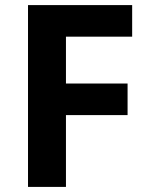

<svg xmlns="http://www.w3.org/2000/svg" viewBox="-20 -785 589 754"><path d="M239 -51H90V-765H499V-641H239V-457H481V-333H239Z"/></svg>

Font: Noto Sans Tamil UI
Style: Regular
Weight: 400
Designer: Jelle Bosma - Monotype Design Team
Foundry: Monotype Imaging Inc.
Version: Version 2.004